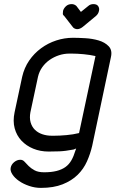

<svg xmlns="http://www.w3.org/2000/svg" viewBox="-20 -738 562 935"><path d="M292 -661Q286 -665 286 -671.5Q286 -678 287 -685Q290 -697 301 -707.5Q312 -718 329 -718Q342 -718 352 -709L374 -680L410 -709Q420 -718 435 -718Q452 -718 458.5 -707.5Q465 -697 462 -685Q459 -670 447 -660L383 -607Q369 -596 356 -596Q350 -596 343.5 -599Q337 -602 334 -607ZM445 -465Q419 -471 387.5 -474Q356 -477 330 -477H318Q292 -477 267.5 -469Q243 -461 222 -446.5Q201 -432 186 -411Q171 -390 165 -364L128 -191Q123 -164 129 -142.5Q135 -121 149.5 -106.5Q164 -92 185.5 -84.5Q207 -77 233 -77H243Q270 -77 303.5 -80Q337 -83 365 -90ZM429 -28Q420 11 403.5 48Q387 85 358 113.5Q329 142 285 159.5Q241 177 179 177Q150 177 122 167.5Q94 158 73 143.5Q52 129 40.5 111.5Q29 94 32 79Q35 63 49 51.5Q63 40 79 40Q91 40 99.5 49.5Q108 59 119.5 70.5Q131 82 148.5 91.5Q166 101 195 101Q230 101 255.5 94.5Q281 88 298.5 75.5Q316 63 327.5 43Q339 23 347 -4L351 -15Q349 -14 345 -12.5Q341 -11 339 -10Q298 -2 268.5 -1Q239 0 217 0Q176 0 142 -14Q108 -28 84.5 -53Q61 -78 51.5 -113Q42 -148 51 -191L88 -364Q98 -408 122 -443Q146 -478 180 -503Q214 -528 254 -541Q294 -554 335 -554Q360 -554 395 -552Q430 -550 460.5 -541Q491 -532 509.5 -512.5Q528 -493 520 -459Z"/></svg>

Font: VDS Compensated
Style: Light Italic
Weight: 300
Italic angle: -12°
Designer: artmaker
Foundry: artmaker
Version: Version 1.000 2012 initial release